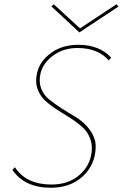

<svg xmlns="http://www.w3.org/2000/svg" viewBox="-20 -873 575 900"><path d="M535 -842 352 -721 221 -843 232 -853 355 -740 526 -853ZM346 -663Q446 -663 501 -603L490 -590Q439 -648 343 -648Q277 -648 229 -612.5Q181 -577 170 -529Q161 -491 172.5 -459.5Q184 -428 209.5 -407.5Q235 -387 267.5 -366Q300 -345 331.5 -326.5Q363 -308 388 -280.5Q413 -253 423.5 -220.5Q434 -188 423 -139Q407 -75 353 -34Q299 7 218 7Q95 7 38 -77L50 -89Q103 -8 221 -8Q295 -8 344 -46Q393 -84 406 -140Q416 -182 405 -216.5Q394 -251 369.5 -274Q345 -297 313 -317.5Q281 -338 249 -358Q217 -378 192 -401Q167 -424 155.5 -457.5Q144 -491 154 -532Q167 -587 219.5 -625Q272 -663 346 -663Z"/></svg>

Font: EauTestInfant Thin
Style: Italic
Weight: 250
Italic angle: -12°
Designer: Christian Thalmann (Catharsis Fonts)
Version: Version 0.001;PS 000.001;hotconv 1.0.88;makeotf.lib2.5.64775